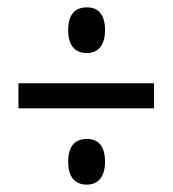

<svg xmlns="http://www.w3.org/2000/svg" viewBox="-20 -613 469 521"><path d="M165 -531C165 -490 183 -469 216 -469C245 -469 265 -489 265 -531C265 -572 248 -593 216 -593C182 -593 165 -572 165 -531ZM30 -319H398V-387H30ZM165 -174C165 -133 183 -112 216 -112C245 -112 265 -132 265 -174C265 -215 248 -236 216 -236C182 -236 165 -215 165 -174Z"/></svg>

Font: Noto Sans Sinhala UI ExtraCondensed
Style: Regular
Weight: 400
Width: 2
Designer: Jelle Bosma - Monotype Design Team
Foundry: Monotype Imaging Inc.
Version: Version 2.006